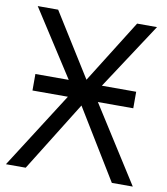

<svg xmlns="http://www.w3.org/2000/svg" viewBox="-81 -782 739 850"><g transform="rotate(10 288.5 -357.0)"><path d="M221.2 -341.8H62V-416H211.9L20 -713.9H111.8L289.1 -430.2L466.8 -713.9H556.2L360.8 -416H515.1V-341.8H356L573.2 0H479L287.1 -314L91.8 0H2.9Z"/></g></svg>

Font: OpenSansEmoji
Style: Regular
Weight: 400
Foundry: MorbZ
Version: Version 1.000;PS 001.000;hotconv 1.0.70;makeotf.lib2.5.58329